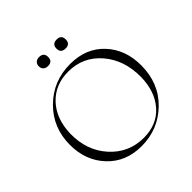

<svg xmlns="http://www.w3.org/2000/svg" viewBox="-207 -964 1144 1144"><g transform="rotate(-45 365.0 -392.0)"><path d="M289 -720Q271 -720 260 -730Q249 -740 249 -758Q249 -776 260 -786Q271 -796 289 -796Q328 -796 328 -758Q328 -720 289 -720ZM438 -720Q398 -720 398 -758Q398 -796 438 -796Q476 -796 476 -758Q476 -720 438 -720ZM346 12Q214 12 131.5 -75.5Q49 -163 49 -295Q49 -440 148 -538Q247 -636 391 -636Q524 -636 604.5 -550Q685 -464 685 -331Q685 -181 586 -84.5Q487 12 346 12ZM391 -14Q502 -14 567.5 -88Q633 -162 635 -283Q636 -425 555.5 -518.5Q475 -612 350 -612Q241 -612 171.5 -539Q102 -466 98 -343Q95 -202 179.5 -108Q264 -14 391 -14Z"/></g></svg>

Font: Cormorant Upright Light
Style: Regular
Weight: 300
Designer: Christian Thalmann (Catharsis Fonts)
Foundry: Catharsis Fonts
Version: Version 3.302;PS 003.302;hotconv 1.0.88;makeotf.lib2.5.64775